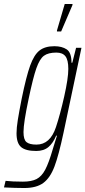

<svg xmlns="http://www.w3.org/2000/svg" viewBox="-70 -750 429 964"><path d="M-50 191 -42 158Q-8 162 45 162Q88 162 113.5 149Q139 136 157 102Q175 68 195 -1Q197 -10 207 -40L216 -69H212Q197 -32 173.5 -12Q150 8 112 8Q59 8 36 -11.5Q13 -31 13 -81Q13 -108 19.5 -148.5Q26 -189 39 -255Q62 -367 81.5 -421Q101 -475 128.5 -496.5Q156 -518 203 -518Q241 -518 265 -502Q289 -486 289 -435H293L312 -510H339L249 -84Q225 29 203.5 86Q182 143 147.5 168.5Q113 194 52 194Q8 194 -50 191ZM211 -112Q232 -175 252.5 -266Q273 -357 273 -404Q273 -449 258.5 -467.5Q244 -486 213 -486Q172 -486 150.5 -470Q129 -454 112.5 -407Q96 -360 74 -255Q48 -133 48 -87Q48 -49 63 -36.5Q78 -24 113 -24Q182 -24 211 -112ZM216 -592V-597L255 -730H294V-725L237 -592Z"/></svg>

Font: Saira Ultra Condensed Thin
Style: Italic
Weight: 100
Width: 1
Italic angle: -12°
Designer: Hector Gatti with collaboration of the Omnibus-Type team
Foundry: Omnibus-Type
Version: Version 1.001; ttfautohint (v1.8)